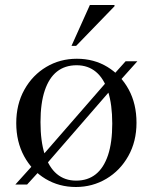

<svg xmlns="http://www.w3.org/2000/svg" viewBox="-20 -738 611 768"><path d="M41.5 0 120 -87 133.5 -97 412.5 -417.5 430.5 -435 482.5 -493H529.5L452.5 -407L435 -392L156 -70.5L141.5 -58L88.5 0ZM284.5 -15.5Q331 -15.5 363 -41Q395 -66.5 412 -117.2Q429 -168 429 -243.5Q429 -320 412.2 -372Q395.5 -424 363.8 -450.5Q332 -477 286.5 -477Q240 -477 208 -451.8Q176 -426.5 159 -375.8Q142 -325 142 -249.5Q142 -173 158.8 -121Q175.5 -69 207.2 -42.2Q239 -15.5 284.5 -15.5ZM283.5 10Q216.5 10 162.2 -22.5Q108 -55 76.5 -113Q45 -171 45 -245.5Q45 -321 77.5 -379.2Q110 -437.5 165 -470.2Q220 -503 287.5 -503Q356 -503 409.8 -470.2Q463.5 -437.5 494.8 -380Q526 -322.5 526 -247Q526 -172 493.2 -113.8Q460.5 -55.5 405.2 -22.8Q350 10 283.5 10ZM266 -554.5 339.5 -718H438V-713L284.5 -554.5Z"/></svg>

Font: Newsreader 60pt
Style: Regular
Weight: 400
Designer: Hugues Gentile
Foundry: Production Type
Version: Version 1.003